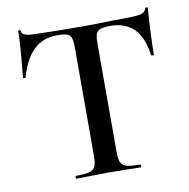

<svg xmlns="http://www.w3.org/2000/svg" viewBox="-75 -728 790 802"><g transform="rotate(-10 320.0 -327.0)"><path d="M50 -454Q50 -451 44.5 -451.5Q39 -452 39 -454Q43 -493 48 -554.5Q53 -616 53 -647Q53 -652 58.5 -652Q64 -652 64 -647Q64 -625 120 -625Q206 -622 321 -622Q380 -622 446 -624L514 -625Q552 -625 569.5 -630Q587 -635 592 -650Q593 -654 598 -654Q603 -654 603 -650Q600 -619 597 -556Q594 -493 594 -454Q594 -452 588.5 -452Q583 -452 582 -454Q572 -531 535 -567.5Q498 -604 435 -604Q407 -604 393.5 -599Q380 -594 375 -581.5Q370 -569 370 -542V-81Q370 -51 376.5 -36.5Q383 -22 401 -17Q419 -12 458 -12Q461 -12 461 -6Q461 0 458 0Q423 0 403 -1L321 -2L243 -1Q222 0 185 0Q183 0 183 -6Q183 -12 185 -12Q224 -12 242.5 -17Q261 -22 267.5 -36.5Q274 -51 274 -81V-544Q274 -570 269 -582.5Q264 -595 251 -599.5Q238 -604 210 -604Q149 -604 110 -566.5Q71 -529 50 -454Z"/></g></svg>

Font: Cormorant SC SemiBold
Style: Regular
Weight: 600
Designer: Christian Thalmann (Catharsis Fonts)
Foundry: Catharsis Fonts
Version: Version 4.000